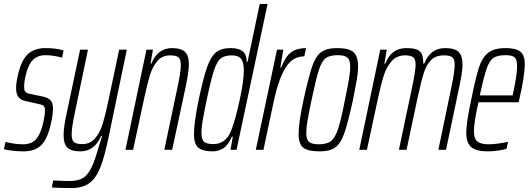

<svg xmlns="http://www.w3.org/2000/svg" viewBox="-35 -763 2700 978"><path d="M-15 -3 -7 -40Q41 -28 82 -28Q128 -28 151 -56.5Q174 -85 186 -142Q194 -178 194 -199Q194 -218 187 -224Q180 -230 163 -233L96 -248Q71 -253 59 -268.5Q47 -284 47 -313Q47 -339 54 -371Q72 -455 106 -486.5Q140 -518 196 -518Q251 -518 289 -506L281 -469Q269 -473 245 -477.5Q221 -482 196 -482Q159 -482 134 -459Q109 -436 96 -379Q88 -348 88 -321Q88 -302 94.5 -295Q101 -288 116 -285L184 -271Q209 -266 222 -252.5Q235 -239 235 -209Q235 -199 232.5 -178Q230 -157 225 -137Q209 -60 177.5 -26Q146 8 84 8Q57 8 27.5 4.5Q-2 1 -15 -3Z M229 192 236 156Q284 159 320 159Q362 159 387 144Q412 129 430 92.5Q448 56 469 -19L485 -70H480Q446 8 374 8Q329 8 309 -10.5Q289 -29 289 -74Q289 -117 305 -188L373 -510H413L348 -197Q330 -115 330 -80Q330 -49 342 -39Q354 -29 385 -29Q424 -29 449 -58Q474 -87 487.5 -130.5Q501 -174 516 -245L572 -510H611L521 -78Q499 31 477 87.5Q455 144 420.5 169.5Q386 195 327 195Q281 195 229 192Z M711 -510H744L732 -439H736Q768 -518 842 -518Q887 -518 907 -499Q927 -480 927 -436Q927 -399 911 -322L842 0H802L868 -313Q876 -350 881 -380.5Q886 -411 886 -430Q886 -461 874 -471Q862 -481 831 -481Q791 -481 766.5 -452Q742 -423 729 -381Q716 -339 700 -265L643 0H604Z M953 -80Q953 -138 977 -255Q1001 -368 1020 -421.5Q1039 -475 1065.5 -496.5Q1092 -518 1139 -518Q1181 -518 1201 -502Q1221 -486 1222 -448H1226L1288 -743H1328L1170 0H1139L1151 -67H1146Q1127 -23 1102 -7.5Q1077 8 1049 8Q997 8 975 -11Q953 -30 953 -80ZM1146 -107Q1165 -158 1186 -254.5Q1207 -351 1207 -405Q1207 -446 1193 -463.5Q1179 -481 1146 -481Q1109 -481 1089.5 -465.5Q1070 -450 1055 -404.5Q1040 -359 1018 -255Q1004 -187 997.5 -149.5Q991 -112 991 -88Q991 -52 1005 -40.5Q1019 -29 1052 -29Q1119 -29 1146 -107Z M1376 -510H1408L1393 -419H1397Q1420 -477 1449 -497.5Q1478 -518 1524 -518L1515 -476Q1456 -476 1421 -420.5Q1386 -365 1362 -259L1307 0H1268Z M1486 -81Q1486 -138 1511 -254Q1537 -372 1555 -424.5Q1573 -477 1601 -497.5Q1629 -518 1682 -518Q1741 -518 1765 -498Q1789 -478 1789 -423Q1789 -396 1782.5 -357.5Q1776 -319 1763 -254Q1737 -136 1719 -84.5Q1701 -33 1673.5 -12.5Q1646 8 1593 8Q1534 8 1510 -10.5Q1486 -29 1486 -81ZM1722 -254Q1736 -321 1742.5 -359.5Q1749 -398 1749 -422Q1749 -457 1734.5 -469.5Q1720 -482 1686 -482Q1645 -482 1624.5 -467Q1604 -452 1589.5 -407.5Q1575 -363 1552 -254Q1538 -187 1531.5 -149Q1525 -111 1525 -87Q1525 -52 1539.5 -40Q1554 -28 1589 -28Q1630 -28 1651 -44.5Q1672 -61 1687 -106Q1702 -151 1722 -254Z M1902 -510H1935L1923 -439H1928Q1958 -518 2034 -518Q2070 -518 2088.5 -510.5Q2107 -503 2114 -486.5Q2121 -470 2121 -439H2126Q2157 -518 2232 -518Q2281 -518 2301 -498.5Q2321 -479 2321 -433Q2321 -414 2316.5 -385Q2312 -356 2305 -323L2237 0H2198L2263 -313Q2281 -397 2281 -432Q2281 -461 2269 -471Q2257 -481 2227 -481Q2184 -481 2160.5 -457Q2137 -433 2124 -392Q2111 -351 2092 -265L2036 0H1997L2063 -313Q2082 -402 2082 -433Q2082 -462 2069.5 -471.5Q2057 -481 2028 -481Q1986 -481 1960 -451.5Q1934 -422 1920 -378.5Q1906 -335 1891 -265L1834 0H1795Z M2340 -87Q2340 -137 2365 -254Q2388 -368 2404.5 -419Q2421 -470 2451.5 -494Q2482 -518 2540 -518Q2593 -518 2615.5 -500Q2638 -482 2638 -438Q2638 -376 2610 -256L2607 -242H2402Q2379 -139 2379 -94Q2379 -57 2396.5 -42.5Q2414 -28 2453 -28Q2476 -28 2505 -32Q2534 -36 2553 -41L2545 -5Q2530 0 2502.5 4Q2475 8 2450 8Q2391 8 2365.5 -13.5Q2340 -35 2340 -87ZM2576 -277 2582 -305Q2599 -386 2599 -427Q2599 -461 2585.5 -471.5Q2572 -482 2542 -482Q2499 -482 2478.5 -468Q2458 -454 2444 -414Q2430 -374 2409 -277Z"/></svg>

Font: Saira Ultra Condensed ExLight
Style: Italic
Weight: 200
Width: 1
Italic angle: -12°
Designer: Hector Gatti with collaboration of the Omnibus-Type team
Foundry: Omnibus-Type
Version: Version 1.001; ttfautohint (v1.8)